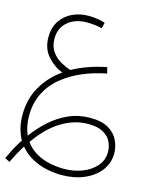

<svg xmlns="http://www.w3.org/2000/svg" viewBox="-148 -689 826 1047"><g transform="rotate(15 265.0 -165.5)"><path d="M9 275 -19 261Q-6 233 9.5 203.5Q25 174 44 145Q29 118 20 84Q11 50 11 8Q11 -81 51 -151Q91 -221 161 -270Q112 -289 75 -331Q38 -373 38 -436Q38 -492 63.5 -530Q89 -568 130.5 -587Q172 -606 219 -606Q246 -606 269.5 -602.5Q293 -599 314 -592L306 -559Q286 -564 264.5 -566.5Q243 -569 221 -569Q155 -569 113.5 -533.5Q72 -498 72 -439Q72 -394 93.5 -364.5Q115 -335 145 -318.5Q175 -302 200 -295Q283 -341 390 -362L399 -328Q329 -315 265.5 -288Q202 -261 152.5 -220.5Q103 -180 75 -124Q47 -68 47 4Q47 36 52.5 62.5Q58 89 68 111Q104 62 150 20.5Q196 -21 252 -46Q308 -71 374 -71Q440 -71 478.5 -47.5Q517 -24 533 12Q549 48 549 83Q549 138 516.5 180.5Q484 223 427.5 247Q371 271 301 271Q261 271 217.5 262Q174 253 134 231.5Q94 210 64 174Q35 220 9 275ZM372 -36Q294 -36 221.5 8Q149 52 86 142Q113 179 151 199.5Q189 220 229.5 227.5Q270 235 305 235Q359 235 406.5 217Q454 199 484 165Q514 131 514 84Q514 55 501 27.5Q488 0 456.5 -18Q425 -36 372 -36Z"/></g></svg>

Font: Noto Sans Arabic UI XLt
Style: Regular
Weight: 200
Designer: Monotype Design Team, Nadine Chahine and Nizar Qandah
Foundry: Monotype Imaging Inc.
Version: Version 2.010; ttfautohint (v1.8.4.7-5d5b)